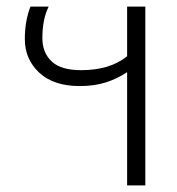

<svg xmlns="http://www.w3.org/2000/svg" viewBox="-20 -560 534 580"><path d="M364 0V-342Q336 -323 301 -311.5Q266 -300 221 -300Q142 -300 98.5 -340.5Q55 -381 55 -442Q55 -497 72 -540H127Q108 -502 108 -445Q108 -401 136 -374.5Q164 -348 225 -348Q312 -348 364 -390V-540H419V0Z"/></svg>

Font: Kanit ExtraLight
Style: Regular
Weight: 275
Designer: Katatrad Team
Foundry: CadsonDemak
Version: Version 2.000; ttfautohint (v1.8.3)